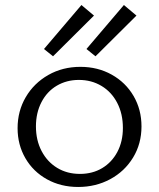

<svg xmlns="http://www.w3.org/2000/svg" viewBox="-20 -738 633 764"><path d="M155 -543 304 -718 354 -676 191 -514ZM324 -543 473 -718 523 -676 360 -514ZM50 -228Q50 -296 82.5 -351.5Q115 -407 172 -439.5Q229 -472 300 -472Q369 -472 424.5 -441Q480 -410 511.5 -356Q543 -302 543 -235Q543 -166 509.5 -111Q476 -56 418.5 -25Q361 6 291 6Q222 6 167 -24.5Q112 -55 81 -108.5Q50 -162 50 -228ZM469 -229Q469 -285 446.5 -328.5Q424 -372 384 -396Q344 -420 294 -420Q245 -420 206 -397Q167 -374 145 -331.5Q123 -289 123 -235Q123 -180 145.5 -137Q168 -94 207.5 -70Q247 -46 298 -46Q348 -46 386.5 -69Q425 -92 447 -133.5Q469 -175 469 -229Z"/></svg>

Font: Ysabeau SC
Style: Regular
Weight: 400
Designer: Christian Thalmann (Catharsis Fonts)
Version: Version 0.003